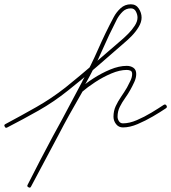

<svg xmlns="http://www.w3.org/2000/svg" viewBox="-28 -574 798 895"><path d="M6 20Q-2 25 -6 16Q-11 8 -2 4Q71 -35 141.5 -75Q212 -115 277 -166Q344 -220 409 -276Q474 -332 539 -388Q539 -388 539 -388Q539 -388 539 -388Q552 -399 569.5 -416.5Q587 -434 600 -454Q613 -474 613 -492Q613 -506 605.5 -520.5Q598 -535 582 -535Q559 -535 543.5 -519.5Q528 -504 518 -486Q480 -412 446.5 -335.5Q413 -259 372 -186Q372 -186 372 -186Q372 -187 372 -187Q309 -66 245 54.5Q181 175 117 295Q113 304 105 299Q96 295 101 287Q158 174 217.5 63Q277 -48 341 -158Q341 -158 342 -159Q343 -160 343 -160Q368 -183 406.5 -208Q445 -233 486 -250Q527 -267 563 -267Q581 -267 594 -258Q607 -249 607 -229Q607 -211 598 -191.5Q589 -172 580 -156Q569 -136 555 -116.5Q541 -97 530.5 -76Q520 -55 520 -30Q520 -19 526.5 -9Q533 1 545 1Q575 1 610 -14Q645 -29 678 -49Q711 -69 735 -85Q735 -85 735 -85Q735 -85 735 -85Q743 -90 748 -82Q753 -74 745 -69Q720 -52 685 -31.5Q650 -11 613.5 4.5Q577 20 545 20Q525 20 513 4.5Q501 -11 501 -30Q501 -57 511.5 -79.5Q522 -102 536.5 -123Q551 -144 564 -166Q571 -179 579.5 -196.5Q588 -214 588 -229Q588 -241 580.5 -244.5Q573 -248 563 -248Q530 -248 491 -231.5Q452 -215 415.5 -191Q379 -167 355 -146Q355 -146 356 -147Q357 -148 357 -148Q294 -39 234.5 72Q175 183 117 295Q113 304 105 299Q96 295 101 287Q164 166 228 45.5Q292 -75 356 -195Q356 -195 356 -196Q356 -196 356 -196Q396 -268 429.5 -344.5Q463 -421 502 -494Q514 -517 534 -535.5Q554 -554 582 -554Q606 -554 619 -534Q632 -514 632 -492Q632 -471 618.5 -448.5Q605 -426 586 -406.5Q567 -387 551 -374Q551 -374 551 -374Q551 -374 551 -374Q486 -317 421 -261Q356 -205 289 -152Q223 -99 151.5 -58.5Q80 -18 6 20Q6 20 6 20Q6 20 6 20Z"/></svg>

Font: FRB American Cursive Guidelines Arrows Extralight
Style: Italic
Weight: 200
Italic angle: -25°
Version: Version 2.0;Modular Font Editor K font №1